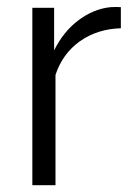

<svg xmlns="http://www.w3.org/2000/svg" viewBox="-20 -544 391 564"><path d="M335 -461Q266 -459 215 -423Q164 -387 143 -324V0H75V-521H139V-396Q166 -451 210.5 -484.5Q255 -518 305 -523Q324 -524 335 -523Z"/></svg>

Font: Raleway-v4020
Style: Regular
Weight: 400
Designer: Matt McInerney, Pablo Impallari, Rodrigo Fuenzalida
Foundry: Matt McInerney, Pablo Impallari, Rodrigo Fuenzalida
Version: Version 4.020;PS 004.020;hotconv 1.0.88;makeotf.lib2.5.64775